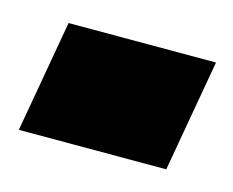

<svg xmlns="http://www.w3.org/2000/svg" viewBox="-42 -374 331 273"><g transform="rotate(15 124.0 -237.5)"><path d="M2 -155H219L248 -320H31Z"/></g></svg>

Font: Jost Black
Style: Italic
Weight: 900
Italic angle: -5°
Version: Version 3.710